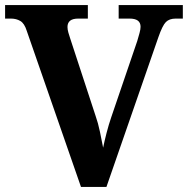

<svg xmlns="http://www.w3.org/2000/svg" viewBox="-20 -734 738 754"><path d="M85 -613Q76 -642 60 -651.5Q44 -661 23 -661H0V-714H325V-661H287Q245 -661 245 -628Q245 -618 248.5 -606Q252 -594 256 -582L356 -277Q365 -252 372.5 -216.5Q380 -181 385 -154Q390 -179 398.5 -212Q407 -245 417 -274L519 -573Q524 -590 528 -604.5Q532 -619 532 -629Q532 -661 489 -661H446V-714H698V-661H670Q645 -661 631.5 -647.5Q618 -634 602 -588L398 0H298Z"/></svg>

Font: Noto Serif Ethiopic
Style: Bold
Weight: 700
Designer: Monotype Design Team
Foundry: Monotype Imaging Inc.
Version: Version 2.102; ttfautohint (v1.8.4.7-5d5b)